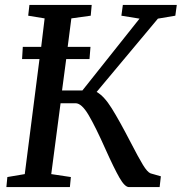

<svg xmlns="http://www.w3.org/2000/svg" viewBox="-20 -763 741 783"><path d="M512 -184Q545 -120 563 -90.5Q581 -61 594 -56L636 -44L631 0H506Q489 0 467 -38.5Q445 -77 410 -155Q370 -245 341.5 -293.5Q313 -342 288 -342H227L189 -53L269 -41L265 0H6L10 -41L81 -53L141 -522H70L73 -572H148L162 -688L95 -699L100 -743H354L350 -699L271 -688L256 -572H349L345 -522H250L233 -394H316L549 -687L475 -699L481 -743H701L695 -699L624 -687L374 -388Q404 -372 435.5 -321.5Q467 -271 512 -184Z"/></svg>

Font: Koeln Type Serif
Style: Italic
Weight: 400
Italic angle: -8°
Designer: Eben Sorkin
Foundry: Eben Sorkin
Version: Version 2.002